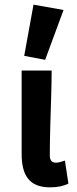

<svg xmlns="http://www.w3.org/2000/svg" viewBox="-20 -794 332 825"><path d="M73 -491V-133C73 -44 103 11 195 11C230 11 253 5 274 -5L259 -104C242 -98 230 -95 222 -95C203 -95 194 -104 194 -127C194 -197 197 -290 200 -383C201 -417 202 -459 202 -491ZM174 -537 253 -751 124 -774 84 -554Z"/></svg>

Font: Source Sans Pro SemBd
Style: Regular
Weight: 700
Designer: Paul D. Hunt
Foundry: Adobe Systems Incorporated
Version: Version 2.020;PS 2.0;hotconv 1.0.86;makeotf.lib2.5.63406